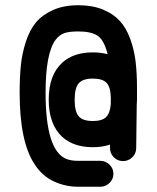

<svg xmlns="http://www.w3.org/2000/svg" viewBox="-20 -616 600 733"><path d="M403 -244Q402 -284 386.5 -300Q371 -316 334 -316Q297 -316 281 -298.5Q265 -281 265 -235Q265 -190 280.5 -172Q296 -154 334 -154Q370 -154 385 -169Q400 -184 403 -218ZM391 -409Q377 -464 352 -480Q327 -496 279 -496Q244 -496 225.5 -489.5Q207 -483 193 -465Q154 -414 154 -262Q154 -40 234 -9Q251 -2 279 -2H363Q383 -2 398 12.5Q413 27 413 47.5Q413 68 398 82.5Q383 97 363 97H279Q229 97 184.5 76Q140 55 112 11Q55 -75 55 -262Q55 -320 59.5 -365.5Q64 -411 78.5 -456Q93 -501 117 -530Q141 -559 182 -577.5Q223 -596 279 -596Q333 -596 373 -579.5Q413 -563 437.5 -536Q462 -509 477 -468Q492 -427 497.5 -382.5Q503 -338 503 -281Q503 -271 503 -261Q503 -261 503 -243Q503 -237 503 -235Q503 -225 502 -214L500 -51Q500 -30 485 -15.5Q470 -1 449.5 -1Q429 -1 414.5 -15.5Q400 -30 400 -51Q400 -51 400 -64Q371 -54 334 -54Q262 -54 218 -93Q166 -141 166 -235.5Q166 -330 218 -377Q261 -416 334 -416Q365 -416 391 -409ZM294 -581ZM287 -568Z"/></svg>

Font: Brass Mono
Style: Bold
Weight: 700
Monospace: yes
Version: Version 1.100; ttfautohint (v1.8.3) -l 8 -r 50 -G 200 -x 14 